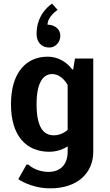

<svg xmlns="http://www.w3.org/2000/svg" viewBox="-20 -820 600 1050"><path d="M350 -110C350 -110 320 -80 275 -80C220 -80 180 -120 180 -250C180 -375 220 -415 265 -415C320 -415 350 -355 350 -355ZM490 -500H390L380 -440H375C375 -440 330 -510 240 -510C125 -510 40 -425 40 -250C40 -75 125 10 250 10C310 10 350 -20 350 -20V10C350 80 310 120 245 120C175 120 135 80 135 80H125L80 160C80 160 150 210 255 210C405 210 490 125 490 10ZM310 -625C310 -657 283 -685 240 -685C240 -730 295 -766 295 -766L265 -800C265 -800 180 -750 180 -635C180 -588 208 -560 250 -560C282 -560 310 -588 310 -625Z"/></svg>

Font: Scada
Style: Bold
Weight: 700
Designer: Jovanny Lemonad
Foundry: Jovanny Lemonad
Version: Version 3.005